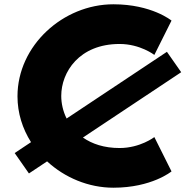

<svg xmlns="http://www.w3.org/2000/svg" viewBox="-20 -860 913 895"><path d="M537.5 -170C465.6 -170 409.1 -189.1 366.6 -218.9L824.6 -523.4L758.1 -618.5L290.5 -307.5C273.6 -341.6 265.5 -378.3 265.5 -413C265.5 -523 348.5 -655 537.5 -655C633.5 -655 699.5 -604 699.5 -604L779.5 -764C779.5 -764 687.5 -840 508.5 -840C274.5 -840 61.5 -648 61.5 -411C61.5 -333 84.9 -260 124.6 -197.3L48.4 -146.6L114.9 -51.5L199.5 -107.8C281.9 -31.8 392.9 15 508.5 15C687.5 15 779.5 -61 779.5 -61L699.5 -221C699.5 -221 633.5 -170 537.5 -170Z"/></svg>

Font: Sztylet
Style: Bd
Weight: 700
Foundry: Cannot Into Space Fonts, PlusOne Fonts
Version: Version 0.12